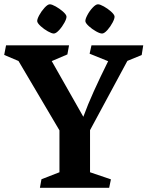

<svg xmlns="http://www.w3.org/2000/svg" viewBox="-38 -891 700 911"><path d="M244.1 -73.7V-272.5L49.8 -601.6L-18.1 -630.4L-9.3 -675.8H289.6L281.7 -632.8L207.5 -601.1L357.4 -336.9Q378.4 -394.5 407.5 -458.7Q436.5 -522.9 475.1 -600.6L387.2 -636.2L396 -675.8H641.6L634.3 -629.9L566.4 -602.1L389.2 -273.4V-73.7L488.3 -40L480 0H151.4L158.7 -40.5ZM426.8 -870.6Q436.5 -870.6 454.8 -860.4Q473.1 -850.1 488.3 -836.7Q503.4 -823.2 505.4 -814Q506.8 -804.2 496.3 -784.2Q485.8 -764.2 471.2 -748Q456.5 -731.9 446.3 -731.9Q436 -731.9 417.7 -742.2Q399.4 -752.4 384.3 -766.1Q369.1 -779.8 367.2 -789.1Q365.7 -798.8 376.2 -818.8Q386.7 -838.9 401.6 -854.7Q416.5 -870.6 426.8 -870.6ZM198.2 -870.6Q208 -870.6 226.3 -860.4Q244.6 -850.1 260 -836.7Q275.4 -823.2 277.3 -814Q278.8 -804.2 268.1 -784.2Q257.3 -764.2 242.4 -748Q227.5 -731.9 217.3 -731.9Q207.5 -731.9 189.2 -742.2Q170.9 -752.4 155.8 -766.1Q140.6 -779.8 138.7 -789.1Q137.2 -798.3 147.9 -818.4Q158.7 -838.4 173.6 -854.5Q188.5 -870.6 198.2 -870.6Z"/></svg>

Font: Vesper Libre
Style: Bold
Weight: 700
Designer: Robert Keller & Kimya Gandhi
Foundry: Mota Italic
Version: Version 1.058